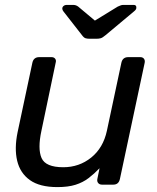

<svg xmlns="http://www.w3.org/2000/svg" viewBox="-20 -753 642 783"><path d="M214 10Q142 10 102 -18.5Q62 -47 50 -97.5Q38 -148 52 -215L112 -497Q117 -520 140 -520H190Q200 -520 205 -513.5Q210 -507 207 -497L149 -220Q133 -146 149.5 -108.5Q166 -71 238 -71Q303 -71 352 -110.5Q401 -150 416 -220L475 -497Q480 -520 503 -520H552Q562 -520 567 -513.5Q572 -507 570 -497L469 -23Q464 0 442 0H396Q386 0 380.5 -6.5Q375 -13 377 -23L386 -67Q364 -44 341 -26.5Q318 -9 288 0.5Q258 10 214 10ZM344 -595Q336 -595 329 -597Q322 -599 314 -610L239 -706Q234 -712 234 -718Q234 -724 239 -728.5Q244 -733 251 -733H278Q290 -733 299 -726L367 -669L460 -726Q467 -729 472 -731Q477 -733 483 -733H525Q537 -733 536 -721Q536 -714 527 -707L411 -610Q398 -599 390.5 -597Q383 -595 374 -595Z"/></svg>

Font: Lubike
Style: Italic
Weight: 400
Italic angle: -12°
Foundry: Honoka55
Version: Version 1.000;July 22, 2022;FontCreator 14.0.0.2862 64-bit